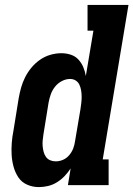

<svg xmlns="http://www.w3.org/2000/svg" viewBox="-20 -755 544 783"><path d="M138 8Q113 8 90.5 -2Q68 -12 55 -31.5Q42 -51 35.5 -74.5Q29 -98 27.5 -122.5Q26 -147 28 -172.5Q30 -198 35 -223L56 -353Q60 -376 66 -397.5Q72 -419 82.5 -440Q93 -461 108.5 -479.5Q124 -498 143.5 -511.5Q163 -525 185.5 -531.5Q208 -538 230 -538Q250 -538 268.5 -532Q287 -526 299.5 -512.5Q312 -499 319.5 -481.5Q327 -464 330 -445L361 -630H337V-735H504L399 -105H423V0H257L268 -68Q257 -51 243 -36.5Q229 -22 212 -11.5Q195 -1 176 3.5Q157 8 138 8ZM207 -97Q223 -97 237.5 -103.5Q252 -110 262.5 -122.5Q273 -135 278.5 -149.5Q284 -164 286 -179L308 -309Q310 -322 311.5 -335Q313 -348 313 -360.5Q313 -373 311 -385.5Q309 -398 304 -409Q299 -420 289 -426.5Q279 -433 266 -433Q249 -433 232.5 -424.5Q216 -416 204.5 -401.5Q193 -387 187 -370Q181 -353 178 -336L157 -206Q155 -194 154 -182Q153 -170 154 -158.5Q155 -147 158 -135.5Q161 -124 167.5 -115Q174 -106 184.5 -101.5Q195 -97 207 -97Z"/></svg>

Font: Iosevka Slab Extrabold Oblique
Style: Regular
Weight: 800
Italic angle: -9°
Monospace: yes
Designer: Belleve Invis
Foundry: Belleve Invis
Version: Version 11.1.1; ttfautohint (v1.8.3)